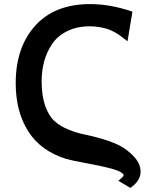

<svg xmlns="http://www.w3.org/2000/svg" viewBox="-20 -735 740 941"><path d="M57 -327Q57 -503 152.5 -609Q248 -715 422 -715Q521 -715 629 -678L605 -533Q602 -535 587 -546.5Q572 -558 564.5 -563.5Q557 -569 539.5 -578.5Q522 -588 506.5 -593Q491 -598 468 -602Q445 -606 420 -606Q357 -606 309.5 -582.5Q262 -559 235.5 -519.5Q209 -480 196.5 -434Q184 -388 184 -337Q184 -266 201.5 -216.5Q219 -167 246.5 -142Q274 -117 315.5 -100Q357 -83 396 -75.5Q435 -68 485 -53Q535 -38 571 -19Q610 3 639.5 36Q669 69 669 107Q669 151 619 186L560 151Q588 129 586 122Q577 105 526.5 91.5Q476 78 404 65Q332 52 305 44Q179 5 118 -92Q57 -189 57 -327Z"/></svg>

Font: Coval
Style: Heavy
Weight: 900
Foundry: Context Ltd
Version: Version 001.000